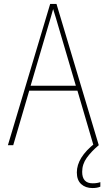

<svg xmlns="http://www.w3.org/2000/svg" viewBox="-20 -735 540 972"><path d="M20 0 234 -715H266L480 0H453L372 -276H128L47 0ZM224 -603 135 -301H364L275 -603Q269 -624 263 -644Q257 -664 249 -689Q243 -667 237 -646.5Q231 -626 224 -603ZM448 217Q413 217 391 197Q369 177 369 138Q369 62 461 -10L480 0Q443 31 419.5 63.5Q396 96 396 135Q396 193 449 193Q472 193 488 187V210Q472 217 448 217Z"/></svg>

Font: Noto Sans Mono ExtraCondensed Thin
Style: Regular
Weight: 100
Width: 2
Designer: Monotype Design Team
Foundry: Monotype Imaging Inc.
Version: Version 2.014; ttfautohint (v1.8.4.7-5d5b)